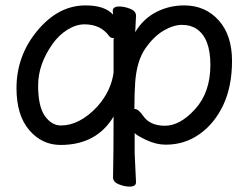

<svg xmlns="http://www.w3.org/2000/svg" viewBox="-20 -512 920 710"><path d="M758 -272Q758 -371 707 -405Q685 -420 653 -420Q621 -420 584.5 -398.5Q548 -377 517 -332Q486 -287 480 -209Q477 -167 477 -111L476 -110Q476 -109 478 -109Q492 -109 509 -84Q534 -47 590 -47Q646 -47 702 -109Q758 -171 758 -272ZM459 178Q440 178 419 169.5Q398 161 398 144Q400 55 400 -81Q337 24 204 24Q135 24 88 -31Q41 -86 41 -186Q41 -306 118.5 -399Q196 -492 296 -492Q368 -492 398 -458L397 -472Q397 -488 421 -488Q440 -488 461.5 -479.5Q483 -471 483 -454L480 -393Q509 -442 557 -467Q605 -492 661 -492Q739 -492 788.5 -437Q838 -382 838 -287Q838 -193 806 -124.5Q774 -56 718.5 -16.5Q663 23 593 23Q557 23 520.5 5.5Q484 -12 478 -20V56L483 162Q483 178 459 178ZM205 -48Q274 -48 339 -117Q391 -175 400 -244V-368Q402 -369 402 -370Q402 -371 399 -371Q390 -371 384 -378Q353 -422 292 -422Q262 -422 230 -402.5Q198 -383 174 -349Q121 -274 121 -196Q121 -118 146 -83Q171 -48 205 -48Z"/></svg>

Font: ToneOZ-Pinyin-WenKai-Medium
Style: Medium
Weight: 700
Designer: Fontworks Inc.
Foundry: ToneOZ
Version: Version 0.240331